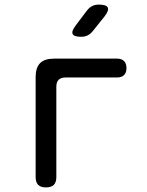

<svg xmlns="http://www.w3.org/2000/svg" viewBox="-20 -805 640 835"><path d="M180 10Q157 10 146 -1Q135 -12 135 -35V-470Q135 -511 154.5 -530.5Q174 -550 215 -550H489Q509 -550 519.5 -539.5Q530 -529 530 -509Q530 -489 519.5 -478.5Q509 -468 489 -468H265Q245 -468 235 -458Q225 -448 225 -428V-35Q225 -12 214 -1Q203 10 180 10ZM333 -645Q302 -645 296 -657Q290 -669 309 -694L358 -759Q368 -772 380.5 -778.5Q393 -785 410 -785Q442 -785 448.5 -772.5Q455 -760 435 -734L383 -669Q373 -657 361 -651Q349 -645 333 -645Z"/></svg>

Font: Maple Mono
Style: Regular
Weight: 400
Monospace: yes
Designer: subframe7536
Version: Version 7.300